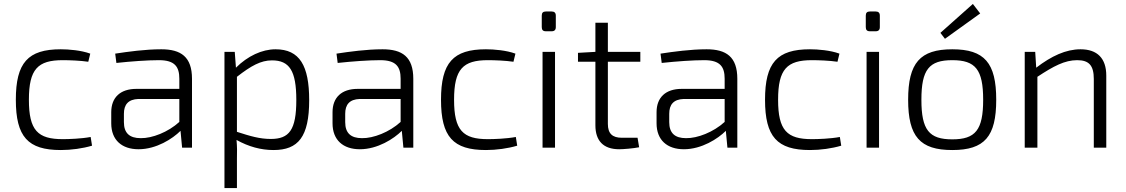

<svg xmlns="http://www.w3.org/2000/svg" viewBox="-20 -746 5690 970"><path d="M438 -54C391 -45 326 -43 297 -43C171 -43 126 -87 126 -242C126 -397 171 -442 297 -442C331 -442 386 -440 426 -434L436 -475C390 -492 327 -497 287 -497C121 -497 60 -429 60 -242C60 -55 121 12 287 12C340 12 398 4 445 -10Z M568 -428C642 -436 725 -442 783 -442C863 -442 886 -409 886 -348V-297H669C588 -297 542 -254 542 -179V-123C542 -38 596 8 680 8C770 8 852 -45 892 -85L900 0H950V-348C950 -459 894 -497 795 -497C713 -497 628 -485 562 -475ZM606 -171C606 -218 628 -244 679 -246H886V-130C829 -78 748 -47 691 -48C634 -48 606 -74 606 -129Z M1166 -484H1114V204H1177V57C1178 22 1178 -5 1175 -39C1236 -5 1298 12 1362 12C1487 12 1542 -55 1542 -240C1542 -414 1494 -497 1372 -497C1304 -497 1231 -463 1172 -404ZM1177 -358C1249 -414 1298 -441 1354 -441C1442 -441 1477 -389 1477 -241C1477 -89 1441 -44 1348 -44C1292 -44 1245 -58 1177 -80Z M1686 -428C1760 -436 1843 -442 1901 -442C1981 -442 2004 -409 2004 -348V-297H1787C1706 -297 1660 -254 1660 -179V-123C1660 -38 1714 8 1798 8C1888 8 1970 -45 2010 -85L2018 0H2068V-348C2068 -459 2012 -497 1913 -497C1831 -497 1746 -485 1680 -475ZM1724 -171C1724 -218 1746 -244 1797 -246H2004V-130C1947 -78 1866 -47 1809 -48C1752 -48 1724 -74 1724 -129Z M2586 -54C2539 -45 2474 -43 2445 -43C2319 -43 2274 -87 2274 -242C2274 -397 2319 -442 2445 -442C2479 -442 2534 -440 2574 -434L2584 -475C2538 -492 2475 -497 2435 -497C2269 -497 2208 -429 2208 -242C2208 -55 2269 12 2435 12C2488 12 2546 4 2593 -10Z M2738 -688C2723 -688 2717 -681 2717 -667V-609C2717 -595 2723 -588 2738 -588H2767C2781 -588 2788 -595 2788 -609V-667C2788 -681 2781 -688 2767 -688ZM2784 0V-484H2721V0Z M3201 -50H3122C3074 -50 3051 -71 3051 -120V-434H3215V-484H3051V-631H2988V-484L2900 -479V-434H2988V-113C2988 -35 3028 8 3108 8C3129 8 3179 4 3209 -2Z M3323 -428C3397 -436 3480 -442 3538 -442C3618 -442 3641 -409 3641 -348V-297H3424C3343 -297 3297 -254 3297 -179V-123C3297 -38 3351 8 3435 8C3525 8 3607 -45 3647 -85L3655 0H3705V-348C3705 -459 3649 -497 3550 -497C3468 -497 3383 -485 3317 -475ZM3361 -171C3361 -218 3383 -244 3434 -246H3641V-130C3584 -78 3503 -47 3446 -48C3389 -48 3361 -74 3361 -129Z M4223 -54C4176 -45 4111 -43 4082 -43C3956 -43 3911 -87 3911 -242C3911 -397 3956 -442 4082 -442C4116 -442 4171 -440 4211 -434L4221 -475C4175 -492 4112 -497 4072 -497C3906 -497 3845 -429 3845 -242C3845 -55 3906 12 4072 12C4125 12 4183 4 4230 -10Z M4375 -688C4360 -688 4354 -681 4354 -667V-609C4354 -595 4360 -588 4375 -588H4404C4418 -588 4425 -595 4425 -609V-667C4425 -681 4418 -688 4404 -688ZM4421 0V-484H4358V0Z M4932 -678 4895 -726 4731 -580 4754 -550ZM4791 -497C4628 -497 4568 -428 4568 -242C4568 -56 4628 12 4791 12C4954 12 5013 -56 5013 -242C5013 -428 4954 -497 4791 -497ZM4791 -442C4908 -442 4947 -395 4947 -242C4947 -89 4908 -42 4791 -42C4674 -42 4635 -89 4635 -242C4635 -395 4674 -442 4791 -442Z M5210 -484H5157V0H5221V-358C5303 -412 5359 -442 5422 -442C5481 -442 5506 -416 5506 -347V0H5569V-364C5569 -451 5524 -497 5439 -497C5365 -497 5292 -463 5215 -404Z"/></svg>

Font: SnT
Style: Regular
Weight: 300
Designer: Natanael Gama
Version: Version 1.001;PS 001.001;hotconv 1.0.70;makeotf.lib2.5.58329